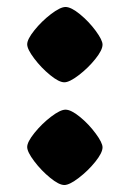

<svg xmlns="http://www.w3.org/2000/svg" viewBox="-20 -506 333 555"><path d="M58.6 -81.1Q58.6 -95.7 79.6 -121.8Q100.6 -147.9 127.4 -168.5Q154.3 -189 169.4 -189Q185.5 -189 211.2 -168Q236.8 -147 256.6 -120.1Q276.4 -93.3 276.4 -80.1Q276.4 -64.5 255.4 -38.3Q234.4 -12.2 207.5 8.3Q180.7 28.8 166 28.8Q150.4 28.8 124.8 7.8Q99.1 -13.2 78.9 -40Q58.6 -66.9 58.6 -81.1ZM58.6 -377.9Q58.6 -392.6 79.6 -418.7Q100.6 -444.8 127.4 -465.3Q154.3 -485.8 169.4 -485.8Q185.5 -485.8 211.2 -464.8Q236.8 -443.8 256.6 -417Q276.4 -390.1 276.4 -377Q276.4 -361.3 255.4 -335.2Q234.4 -309.1 207.5 -288.6Q180.7 -268.1 166 -268.1Q150.4 -268.1 124.8 -289.1Q99.1 -310.1 78.9 -336.9Q58.6 -363.8 58.6 -377.9Z"/></svg>

Font: Vesper Libre Heavy
Style: Regular
Weight: 900
Designer: Robert Keller & Kimya Gandhi
Foundry: Mota Italic
Version: Version 1.058